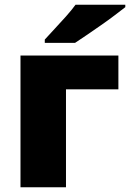

<svg xmlns="http://www.w3.org/2000/svg" viewBox="-20 -786 546 806"><path d="M477 -553V-411H257V0H66V-553ZM506 -756Q488 -742 461 -721.5Q434 -701 403 -679.5Q372 -658 343.5 -638.5Q315 -619 295 -606H168V-620Q185 -639 209 -664.5Q233 -690 257 -717Q281 -744 297 -766H506Z"/></svg>

Font: Noto Sans Black
Style: Regular
Weight: 900
Designer: Monotype Design Team
Foundry: Monotype Imaging Inc.
Version: Version 2.007